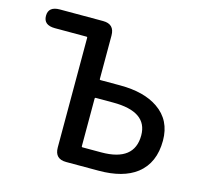

<svg xmlns="http://www.w3.org/2000/svg" viewBox="-106 -854 1025 971"><g transform="rotate(15 406.5 -368.5)"><path d="M321 0Q261 0 261 -60V-634Q261 -639 256 -639H91Q31 -639 31 -688Q31 -737 91 -737H317Q377 -737 377 -677V-450Q377 -445 382 -445H485Q610 -445 684 -394Q766 -338 766 -231Q766 -114 689 -54Q619 0 491 0ZM377 -98Q377 -93 382 -93H480Q653 -93 653 -228Q653 -352 473 -352H382Q377 -352 377 -347Z"/></g></svg>

Font: Resource Han Rounded CN Medium
Style: Regular
Weight: 500
Designer: Cyano Hao (round all glyphs); Ryoko NISHIZUKA 西塚涼子 (kana, bopomofo & ideographs); Paul D. Hunt (Latin, Greek & Cyrillic)
Foundry: Cyano Hao
Version: 0.990